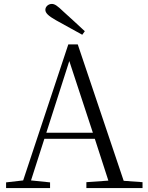

<svg xmlns="http://www.w3.org/2000/svg" viewBox="-20 -958 752 978"><path d="M412 -799C376 -833 337 -868 303 -899C273 -928 259 -938 244 -938C226 -938 211 -924 211 -908C211 -892 226 -877 265 -855C309 -831 354 -806 399 -781ZM333 -647 453 -282H216ZM420 0H706V-30L610 -37L376 -732H328L98 -39L11 -29V0H235V-29L138 -39L206 -251H463L532 -38L420 -30Z"/></svg>

Font: Noto Serif TC Light
Style: Regular
Weight: 300
Designer: Ryoko NISHIZUKA 西塚涼子 (kana & ideographs); Frank Grießhammer (Latin, Greek & Cyrillic); Wenlong ZHANG 张文龙 (bopomofo); San
Foundry: Adobe
Version: Version 2.001;hotconv 1.1.0;makeotfexe 2.6.0